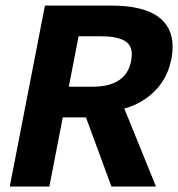

<svg xmlns="http://www.w3.org/2000/svg" viewBox="-20 -679 648 699"><path d="M385.7 0 293 -251.5H208.5L159.7 0H15.6L143.6 -658.7H384.8Q497.1 -658.7 552.7 -620.4Q608.4 -582 608.4 -509.3Q608.4 -475.1 597.4 -438.2Q586.4 -401.4 563.5 -370.6Q540.5 -339.8 506.3 -317.1Q472.2 -294.4 432.6 -283.7L547.9 0ZM460 -480Q460 -517.1 430.9 -532Q401.9 -546.9 348.1 -546.9H266.1L230.5 -363.3H316.4Q439.5 -363.3 457.5 -457.5Z"/></svg>

Font: Liberation Mono
Style: Bold Italic
Weight: 700
Italic angle: -12°
Monospace: yes
Designer: Steve Matteson
Foundry: Ascender Corporation
Version: Version 2.1.5